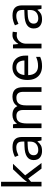

<svg xmlns="http://www.w3.org/2000/svg" viewBox="1379 -2179 810 3608"><g transform="rotate(-90 1784.0 -375.0)"><path d="M172 -363Q172 -347 170.5 -321Q169 -295 168 -276H172Q178 -284 190 -299Q202 -314 214.5 -329.5Q227 -345 236 -355L407 -536H510L293 -307L525 0H419L233 -250L172 -197V0H85V-760H172Z M822 -545Q920 -545 967 -502Q1014 -459 1014 -365V0H950L933 -76H929Q894 -32 855.5 -11Q817 10 749 10Q676 10 628 -28.5Q580 -67 580 -149Q580 -229 643 -272.5Q706 -316 837 -320L928 -323V-355Q928 -422 899 -448Q870 -474 817 -474Q775 -474 737 -461.5Q699 -449 666 -433L639 -499Q674 -518 722 -531.5Q770 -545 822 -545ZM848 -259Q748 -255 709.5 -227Q671 -199 671 -148Q671 -103 698.5 -82Q726 -61 769 -61Q837 -61 882 -98.5Q927 -136 927 -214V-262Z M1768 -546Q1859 -546 1904 -499.5Q1949 -453 1949 -349V0H1862V-345Q1862 -472 1753 -472Q1675 -472 1641.5 -427Q1608 -382 1608 -296V0H1521V-345Q1521 -472 1411 -472Q1330 -472 1299 -422Q1268 -372 1268 -278V0H1180V-536H1251L1264 -463H1269Q1294 -505 1336.5 -525.5Q1379 -546 1427 -546Q1553 -546 1591 -456H1596Q1623 -502 1669.5 -524Q1716 -546 1768 -546Z M2322 -546Q2391 -546 2440.5 -516Q2490 -486 2516.5 -431.5Q2543 -377 2543 -304V-251H2176Q2178 -160 2222.5 -112.5Q2267 -65 2347 -65Q2398 -65 2437.5 -74.5Q2477 -84 2519 -102V-25Q2478 -7 2438 1.5Q2398 10 2343 10Q2267 10 2208.5 -21Q2150 -52 2117.5 -113.5Q2085 -175 2085 -264Q2085 -352 2114.5 -415Q2144 -478 2197.5 -512Q2251 -546 2322 -546ZM2321 -474Q2258 -474 2221.5 -433.5Q2185 -393 2178 -321H2451Q2450 -389 2419 -431.5Q2388 -474 2321 -474Z M2929 -546Q2944 -546 2961.5 -544.5Q2979 -543 2992 -540L2981 -459Q2968 -462 2952.5 -464Q2937 -466 2923 -466Q2882 -466 2846 -443.5Q2810 -421 2788.5 -380.5Q2767 -340 2767 -286V0H2679V-536H2751L2761 -438H2765Q2791 -482 2832 -514Q2873 -546 2929 -546Z M3295 -545Q3393 -545 3440 -502Q3487 -459 3487 -365V0H3423L3406 -76H3402Q3367 -32 3328.5 -11Q3290 10 3222 10Q3149 10 3101 -28.5Q3053 -67 3053 -149Q3053 -229 3116 -272.5Q3179 -316 3310 -320L3401 -323V-355Q3401 -422 3372 -448Q3343 -474 3290 -474Q3248 -474 3210 -461.5Q3172 -449 3139 -433L3112 -499Q3147 -518 3195 -531.5Q3243 -545 3295 -545ZM3321 -259Q3221 -255 3182.5 -227Q3144 -199 3144 -148Q3144 -103 3171.5 -82Q3199 -61 3242 -61Q3310 -61 3355 -98.5Q3400 -136 3400 -214V-262Z"/></g></svg>

Font: Noto Sans Anatolian Hieroglyphs
Style: Regular
Weight: 400
Designer: Monotype Design Team
Foundry: Monotype Imaging Inc.
Version: Version 2.001; ttfautohint (v1.8.4.7-5d5b)